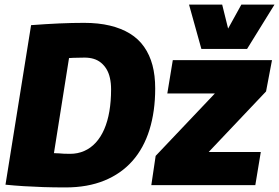

<svg xmlns="http://www.w3.org/2000/svg" viewBox="-20 -810 1221 840"><path d="M267 10Q214 10 169 8.5Q124 7 84 4.5Q44 2 4 -2L116 -700Q183 -705 239 -707.5Q295 -710 348 -710Q411 -710 461 -698Q511 -686 548.5 -663Q586 -640 610.5 -605Q635 -570 647 -525Q659 -480 659 -423Q659 -323 634 -242.5Q609 -162 559.5 -106Q510 -50 436.5 -20Q363 10 267 10ZM287 -137Q320 -137 348.5 -149.5Q377 -162 399 -186Q421 -210 436 -244.5Q451 -279 458.5 -323Q466 -367 466 -419Q466 -446 461 -468.5Q456 -491 446 -507.5Q436 -524 422 -535.5Q408 -547 390 -552.5Q372 -558 350 -558Q336 -558 324 -557.5Q312 -557 301 -557Q290 -557 282 -556L216 -140Q229 -140 239 -139Q249 -138 260 -137.5Q271 -137 287 -137ZM642 0 661 -128 920 -401H712L736 -547H1170L1144 -410L893 -145H1121L1097 0ZM1181 -790 1061 -596H861L807 -790H952L978 -685L1036 -790Z"/></svg>

Font: Georama ExtraBold
Style: Italic
Weight: 800
Italic angle: -9°
Version: Version 1.001